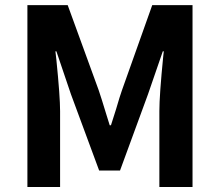

<svg xmlns="http://www.w3.org/2000/svg" viewBox="-20 -743 874 763"><path d="M88.9 0V-722.7H249L372.1 -384.8Q382.8 -353.5 402.3 -289.1Q411.1 -259.8 416 -245.1H420.9Q427.7 -266.6 441.4 -309.6Q456.1 -360.4 464.8 -384.8L585 -722.7H745.1V0H613.3V-301.8Q613.3 -364.3 628.9 -521.5Q629.9 -533.2 630.9 -539.1H627L568.4 -369.1L457 -65.4H374L261.7 -369.1L204.1 -539.1H200.2Q201.2 -528.3 204.1 -504.9Q218.8 -359.4 218.8 -301.8V0Z"/></svg>

Font: Bpmf GenYo Gothic B
Style: B
Weight: 700
Foundry: But Ko
Version: Version 1.320